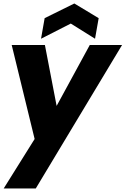

<svg xmlns="http://www.w3.org/2000/svg" viewBox="-20 -816 720 1101"><path d="M178.6 -19 47.1 -557.9H237.5L304.7 -208.7L494.8 -557.9H679.9L185.1 264.8H1.1ZM545.8 -711.9 525 -593.9 385.9 -680.9 215.3 -593.9 236 -711.9 406.2 -796Z"/></svg>

Font: Poppins Variable
Style: Italic
Weight: 100
Italic angle: -10°
Designer: Jonny Pinhorn
Foundry: Indian Type Foundry
Version: Version 6.000